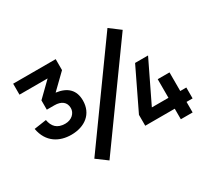

<svg xmlns="http://www.w3.org/2000/svg" viewBox="-139 -967 1322 1206"><g transform="rotate(-30 522.0 -363.5)"><path d="M825 -669 748 -727 266 -57 343 0ZM387 -410C387 -485 344 -527.5 263 -538L368.5 -640.5V-720H60V-640.5H264L161.5 -540.5V-473H217C266.5 -473 297.5 -450 297.5 -406.5C297.5 -370.5 266 -338.5 219 -338.5C159.5 -338.5 132.5 -370.5 124 -419.5L35 -406.5C54 -300 133 -259 217 -259C315.5 -259 387 -313 387 -410ZM946 0V-76.5H990V-155.5H946V-290.5H860.5V-155.5H740L882.5 -450H788.5L646.5 -155.5V-76.5H860.5V0Z"/></g></svg>

Font: Vela Sans ExtBd
Style: Regular
Weight: 800
Designer: Principal design: Mikhail Sharanda - project Manrope.
Design modification: Ravid Balaliev
Foundry: Mikhail Sharanda
Version: Version 1.001